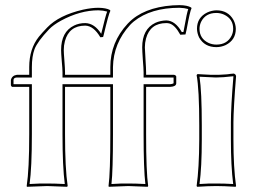

<svg xmlns="http://www.w3.org/2000/svg" viewBox="-20 -718 1015 741"><path d="M162.1 -611.8Q207.5 -659.2 300.3 -680.7Q333.5 -688 359.9 -688Q390.1 -687.5 404.8 -679.2L405.8 -675.8Q399.4 -665 379.9 -582Q378.9 -577.6 377.9 -575.2L367.2 -574.2Q341.3 -618.2 309.1 -619.1Q246.6 -619.1 230.5 -559.1Q226.1 -542.5 226.1 -524.9Q226.1 -514.2 228.5 -484.9Q231 -452.1 231 -439V-429.2H357.9H378.9H405.8V-459Q405.8 -554.7 472.7 -626.5Q474.1 -628.4 475.1 -628.9Q532.7 -689 646.5 -697.3Q660.2 -698.2 672.9 -698.2Q703.1 -697.8 717.8 -689L719.2 -686Q713.4 -676.3 700.2 -604Q697.8 -591.8 695.8 -585L675.8 -584Q655.3 -621.6 633.8 -627.4Q627.4 -628.9 622.1 -628.9Q559.6 -628.9 543.5 -569.3Q539.1 -552.7 539.1 -535.2Q539.1 -524.4 541.5 -490.2Q543.9 -452.1 543.9 -439V-429.2H651.9Q658.7 -427.7 660.2 -422.9V-396Q659.2 -383.8 637.2 -382.8H543.9V-200.2Q543.9 -56.2 551.8 0L549.8 2.9Q548.3 2.9 475.1 0L399.9 2.9L398.9 0Q405.8 -52.2 405.8 -200.2V-382.8H363.8H339.8H231V-200.2Q231 -66.9 241.2 0L238.8 2.9Q237.3 2.9 162.1 0L84 2.9L83 0Q92.8 -64 92.8 -200.2V-382.8H26.9Q22.5 -384.8 22 -389.2V-409.2Q26.4 -426.8 44.9 -429.2H92.8V-459Q92.8 -529.8 130.4 -576.7Q141.1 -589.8 162.1 -611.8ZM749 -234.9Q749 -374 738.8 -428.2L742.2 -432.1Q749 -432.1 766.1 -430.7Q796.9 -428.7 813 -429.2Q817.9 -429.2 822.5 -429.2Q827.1 -429.2 831.5 -429.7Q835.9 -430.2 840.1 -430.2Q844.2 -430.2 849.1 -430.7Q854 -431.2 856.4 -431.2Q858.9 -431.2 864 -432.1Q869.1 -433.1 870.6 -433.1Q872.1 -433.1 877 -433.6L881.8 -434.1Q890.1 -432.1 891.1 -423.8Q881.3 -301.3 880.9 -246.1V-180.2Q880.9 -70.8 891.1 0L889.2 2.9Q843.3 0 814.9 0Q784.7 0 741.2 2.9L738.8 0Q748.5 -68.4 749 -180.2ZM740.2 -606.9Q740.2 -650.4 779.8 -669.9Q796.9 -677.7 814.9 -678.2Q860.4 -678.2 881.3 -640.6Q889.6 -624.5 890.1 -606.9Q890.1 -563.5 850.6 -543.9Q833.5 -536.1 814.9 -536.1Q769.5 -536.1 748.5 -573.2Q740.7 -589.4 740.2 -606.9ZM169.4 -605Q124.5 -557.6 113.3 -528.3Q103 -500 103 -459V-418.9H44.9Q32.2 -418 32.2 -409.2V-393.1H103V-200.2Q103 -70.8 94.2 -7.8Q134.3 -10.3 162.1 -9.8Q190.4 -9.8 230 -7.8Q221.2 -75.2 221.2 -200.2V-393.1H416V-200.2Q416 -59.6 410.2 -7.8Q447.3 -10.3 475.1 -9.8Q503.4 -9.8 541 -7.8Q534.2 -64.5 534.2 -200.2V-393.1H637.2Q645 -393.6 649.9 -396.5V-418.9H534.2V-439Q534.2 -451.7 531.2 -488.3Q528.8 -523.4 528.8 -535.2Q528.8 -605.5 579.6 -629.9Q599.1 -638.7 622.1 -639.2Q656.7 -638.2 681.6 -594.2L688 -594.7Q689.5 -602.1 692.9 -620.6Q700.7 -666 706.5 -683.1Q691.4 -687.5 672.9 -688Q562 -688 496.6 -635.3Q488.3 -628.4 482.4 -622.1Q417.5 -551.3 416 -459V-418.9H221.2V-439Q221.2 -451.2 218.3 -482.9Q215.8 -513.7 215.8 -524.9Q215.8 -595.2 266.1 -619.6Q285.2 -628.9 309.1 -628.9Q345.2 -627.9 370.6 -587.4Q387.7 -659.2 393.6 -673.3Q378.4 -677.7 359.9 -678.2Q289.1 -678.2 215.3 -638.2Q186 -622.1 169.4 -605ZM758.8 -234.9V-180.2Q758.8 -72.3 750 -7.8Q785.2 -10.3 814.9 -9.8Q845.2 -9.8 879.9 -7.8Q871.1 -76.7 871.1 -180.2V-246.1Q871.1 -304.2 880.9 -423.8Q838.9 -418.9 813 -418.9Q802.7 -418.9 750 -421.9Q758.8 -364.3 758.8 -234.9ZM750 -606.9Q750 -568.8 785.2 -552.2Q799.3 -545.9 814.9 -545.9Q856.9 -545.9 874 -580.6Q879.9 -593.3 879.9 -606.9Q879.9 -645 844.7 -661.6Q830.6 -668 814.9 -668Q772.9 -668 755.9 -633.3Q750 -620.1 750 -606.9Z"/></svg>

Font: Linux Biolinum Outline O
Style: Bold
Weight: 700
Designer: Philipp H. Poll
Foundry: Philipp H. Poll
Version: Version 0.9.2